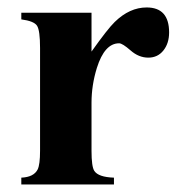

<svg xmlns="http://www.w3.org/2000/svg" viewBox="-20 -490 484 510"><path d="M429.2 -403.8Q429.2 -375 414.1 -356Q398.9 -336.9 374 -336.9Q348.6 -336.9 326.9 -356Q305.2 -375 296.4 -375Q257.8 -375 237.3 -309.6Q223.1 -263.7 223.1 -217.3V-89.4Q223.1 -47.4 230.5 -36.1Q241.2 -19.5 282.7 -18.1V0H36.6V-18.1Q69.8 -19.5 80.1 -40Q86.4 -53.2 86.4 -89.4V-362.8Q86.4 -409.2 78.4 -421.6Q70.3 -434.1 36.6 -438.5V-456.1H223.1V-353Q266.1 -413.6 284.7 -431.6Q324.2 -470.2 369.6 -470.2Q429.2 -470.2 429.2 -403.8Z"/></svg>

Font: Dai Banna SIL Book
Style: Bold
Weight: 700
Designer: Victor Gaultney
Foundry: SIL International
Version: Version 2.000